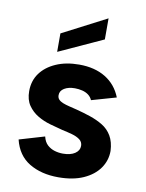

<svg xmlns="http://www.w3.org/2000/svg" viewBox="-84 -794 656 861"><g transform="rotate(10 244.0 -363.5)"><path d="M340 -734V-638L139 -546V-630ZM152 -163Q158 -138 172.5 -125Q187 -112 205.5 -106.5Q224 -101 243 -101Q278 -101 298 -114.5Q318 -128 318 -149Q318 -167 304 -177.5Q290 -188 268.5 -194Q247 -200 223 -205Q196 -212 165.5 -220.5Q135 -229 108 -245Q81 -261 63.5 -286.5Q46 -312 46 -351Q46 -398 71 -432.5Q96 -467 141.5 -487Q187 -507 247 -507Q318 -507 367 -477Q416 -447 438 -391L326 -359Q320 -373 308 -382Q296 -391 279.5 -395Q263 -399 246 -399Q217 -399 198 -387.5Q179 -376 179 -356Q179 -344 186 -336.5Q193 -329 205.5 -324Q218 -319 234.5 -315Q251 -311 271 -306Q302 -298 333.5 -287.5Q365 -277 391.5 -261Q418 -245 434 -218Q450 -191 452 -150Q452 -106 427 -70.5Q402 -35 355 -14Q308 7 241 7Q163 7 108.5 -26Q54 -59 37 -129Z"/></g></svg>

Font: Albert Sans
Style: Bold
Weight: 700
Designer: Andreas Rasmussen
Foundry: a.Foundry
Version: Version 1.025